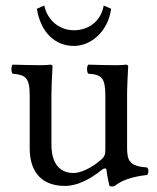

<svg xmlns="http://www.w3.org/2000/svg" viewBox="-20 -666 571 698"><path d="M141 -646 114 -634C128 -549 179 -499 249 -499C308 -499 372 -548 384 -634L357 -646C347 -588 301 -556 249 -556C195 -556 152 -593 141 -646ZM217 10C256 10 303 -10 352 -50C357 -54 366.3 -56 367 -49C369.5 -23.5 378 10 378 10C386 13 390.5 12.5 397 10C419 -8 454 -23 515 -30C521 -36 521 -51 515 -57C451 -62 442 -81 442 -130V-322C442 -352 446 -425 446 -425C446 -428 443 -431 438 -431C433 -430 418 -429 403 -429C371 -429 335 -430 301 -431C295 -425 295 -404 301 -398C350 -395 363 -383 363 -317V-124C363 -105 361 -97 347 -85C310 -53 272 -37 247 -37C217 -37 167 -51 167 -140V-322C167 -352 171 -425 171 -425C171 -428 168 -431 163 -431C158 -430 143 -429 128 -429C96 -429 60 -430 26 -431C20 -425 20 -404 26 -398C74 -394 88 -383 88 -318V-126C88 -57 118 10 217 10Z"/></svg>

Font: Libertinus Serif
Style: Regular
Weight: 400
Designer: Philipp H. Poll
Foundry: Khaled Hosny
Version: Version 6.2